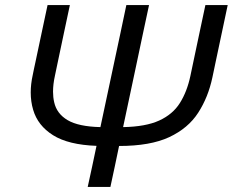

<svg xmlns="http://www.w3.org/2000/svg" viewBox="-20 -733 913 753"><path d="M324 0Q333 -42 341.5 -80.5Q349.5 -119.5 358.5 -161Q248 -165 188 -202.8Q128 -240.5 110 -302.5Q100.5 -334.5 100.5 -370.5Q100.5 -403.5 108.5 -439.5Q110 -448 112.8 -460.8Q115.5 -473.5 119 -489.5Q132.5 -552.5 143.5 -605Q154.5 -657.5 166.5 -713H254Q242 -657.5 231 -605Q220 -552.5 206.5 -489L195.5 -436.5Q188 -402.5 188 -373.5Q188 -351.5 192.5 -332Q202.5 -287 245.2 -261.8Q288 -236.5 374 -234.5V-235.5L425 -475Q439.5 -542 451.2 -597.8Q463 -653.5 475.5 -713H564.5Q552 -654 540 -598.5Q528 -542.5 514 -475.5L463 -235.5V-234.5Q551 -236 604.2 -260.2Q657.5 -284.5 685.5 -329Q713.5 -373.5 726.5 -434.5L738 -489Q751.5 -552.5 762.5 -605Q773.5 -657.5 785.5 -713H873Q861 -657 850 -604.5Q839 -552 825.5 -489Q822 -472.5 818.5 -455.5Q814.5 -438 813 -429.5Q796.5 -351.5 757.2 -290.8Q718 -230 643.8 -195.2Q569.5 -160.5 447 -160.5Q438.5 -119 430.2 -80.2Q422 -41.5 413 0Z"/></svg>

Font: Heraclito
Style: Italic
Weight: 400
Italic angle: -12°
Designer: Kostas Bartsokas (font) & Cristiano Sobral (main changes)
Foundry: Kostas Bartsokas (font) & Cristiano Sobral (main changes)
Version: Version 1.00;July 8, 2020;FontCreator 13.0.0.2655 64-bit